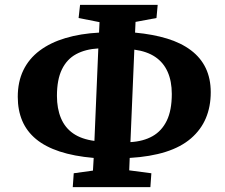

<svg xmlns="http://www.w3.org/2000/svg" viewBox="-20 -750 924 789"><path d="M279 19 283 -38 362 -49 365 -101Q284 -108 225 -127.5Q166 -147 128 -178.5Q90 -210 71.5 -253.5Q53 -297 53 -352Q53 -414 76 -461.5Q99 -509 143 -542Q187 -575 249 -593.5Q311 -612 387 -616L389 -659L303 -676L309 -730H628L623 -676L537 -660L535 -616Q609 -609 666.5 -591.5Q724 -574 764.5 -543.5Q805 -513 825.5 -470Q846 -427 846 -371Q846 -312 826 -264.5Q806 -217 765 -181.5Q724 -146 661 -126Q598 -106 513 -101L511 -50L602 -38L598 19ZM368 -171 384 -551Q331 -548 293 -527.5Q255 -507 234.5 -465Q214 -423 214 -356Q214 -304 230.5 -264.5Q247 -225 281 -201.5Q315 -178 368 -171ZM516 -166Q569 -169 607 -190.5Q645 -212 665.5 -254.5Q686 -297 686 -364Q686 -416 669 -454.5Q652 -493 618 -516Q584 -539 532 -546Z"/></svg>

Font: Literata 18pt
Style: Bold Italic
Weight: 700
Italic angle: -2°
Designer: Latin by Veronika Burian and Jose Scaglione. Greek by Irene Vlachou. Cyrillic by Vera Evstafieva
Foundry: TypeTogether
Version: Version 3.103;gftools[0.9.29]